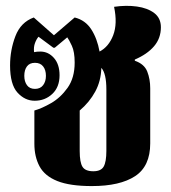

<svg xmlns="http://www.w3.org/2000/svg" viewBox="-20 -617 578 648"><path d="M290 11Q216 11 173.5 -6Q131 -23 113.5 -55.5Q96 -88 96 -132V-244Q121 -251 152.5 -269Q184 -287 208 -320.5Q232 -354 232 -406Q232 -442 222.5 -462.5Q213 -483 207 -491L165 -456H160L110 -493Q103 -485 98 -471.5Q93 -458 95 -441Q104 -443 116 -443Q143 -443 162 -421.5Q181 -400 181 -363Q181 -323 156.5 -300Q132 -277 97 -277Q64 -277 39 -304.5Q14 -332 14 -396Q14 -448 32 -495Q50 -542 94 -558L162 -498L232 -558Q268 -549 288 -518Q308 -487 316 -443Q347 -459 362 -498Q377 -537 365 -594Q406 -600 442 -595Q478 -590 500.5 -573Q523 -556 523 -525Q523 -488 500 -461Q477 -434 435 -416V-412Q467 -401 477 -375.5Q487 -350 487 -319V-133Q487 -56 436 -22.5Q385 11 290 11ZM98 -317Q116 -317 125.5 -329.5Q135 -342 135 -361Q135 -381 125.5 -393Q116 -405 98 -405Q80 -405 71 -393Q62 -381 62 -361Q62 -342 71 -329.5Q80 -317 98 -317ZM249 -107Q249 -69 258.5 -54Q268 -39 295 -39Q321 -39 330 -55Q339 -71 339 -108V-315Q339 -369 322 -388Q321 -344 301.5 -308Q282 -272 249 -244Z"/></svg>

Font: Noto Serif Thai ExtraCondensed Black
Style: Regular
Weight: 900
Width: 2
Designer: Monotype Design Team
Foundry: Monotype Imaging Inc.
Version: Version 2.002; ttfautohint (v1.8.4.7-5d5b)